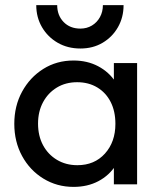

<svg xmlns="http://www.w3.org/2000/svg" viewBox="-20 -722 622 752"><path d="M268 10Q203 10 150 -22.5Q97 -55 66.5 -111Q36 -167 36 -237Q36 -307 66.5 -363Q97 -419 149.5 -452Q202 -485 268 -485Q322 -485 364.5 -462.5Q407 -440 433 -400.5Q459 -361 462 -309V-166Q459 -115 433.5 -75Q408 -35 365.5 -12.5Q323 10 268 10ZM283 -75Q350 -75 391 -120.5Q432 -166 432 -237Q432 -286 413.5 -322.5Q395 -359 361 -379.5Q327 -400 282 -400Q237 -400 202.5 -379Q168 -358 148.5 -321.5Q129 -285 129 -238Q129 -190 148.5 -153.5Q168 -117 203 -96Q238 -75 283 -75ZM426 0V-128L443 -244L426 -359V-475H517V0ZM464 -702Q464 -654 442 -615.5Q420 -577 382 -554.5Q344 -532 295 -532Q245 -532 206 -554.5Q167 -577 144.5 -615.5Q122 -654 122 -702H204Q204 -662 229 -636Q254 -610 295 -610Q320 -610 340 -622Q360 -634 371.5 -655Q383 -676 383 -702Z"/></svg>

Font: Outfit Thin
Style: Regular
Weight: 400
Version: Version 1.100;gftools[0.9.27]